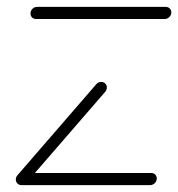

<svg xmlns="http://www.w3.org/2000/svg" viewBox="-20 -537 517 557"><path d="M434.8 -19.3Q434.8 -11.5 429.1 -5.7Q423.3 0 415.6 0H42.2Q35.2 0 30.6 -4.6Q25.9 -9.3 25.9 -16.3Q25.9 -24.1 31.7 -29.6Q37.4 -35.2 45.2 -35.2H418.5Q425.6 -35.2 430.2 -30.6Q434.8 -25.9 434.8 -19.3ZM43.3 -1.9Q36.3 -1.9 31.9 -6.5Q27.4 -11.1 27.4 -18.1Q27.4 -24.8 32.2 -30.4L259.6 -293Q264.8 -299.3 273.7 -299.3Q280.7 -299.3 285.4 -294.6Q290 -290 290 -283.3Q290 -276.7 285.6 -271.1L57.8 -8.1Q55.2 -5.2 51.3 -3.5Q47.4 -1.9 43.3 -1.9ZM477 -501.1Q477 -493.3 471.3 -487.6Q465.6 -481.9 458.1 -481.9H84.4Q77.8 -481.9 73.1 -486.3Q68.5 -490.7 68.5 -497.8Q68.5 -505.6 74.1 -511.3Q79.6 -517 87.4 -517H460.7Q467.8 -517 472.4 -512.4Q477 -507.8 477 -501.1Z"/></svg>

Font: 26F Galaxy Sans Light
Style: Italic
Weight: 300
Italic angle: -5°
Designer: C₂₉H₂₅N₃O₅
Version: Version 1.200